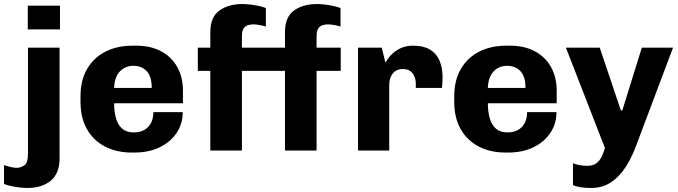

<svg xmlns="http://www.w3.org/2000/svg" viewBox="-73 -748 3369 954"><path d="M63 186Q47 186 25 183.5Q3 181 -18 176.5Q-39 172 -53 166V72Q-41 77 -21.5 81.5Q-2 86 9 86Q30 86 48 73.5Q66 61 66 17V-511H223V39Q223 114 179 150Q135 186 63 186ZM65 -602V-720H225V-602Z M582 10Q507 10 449.5 -19.5Q392 -49 359.5 -105.5Q327 -162 327 -242V-269Q327 -350 360.5 -406.5Q394 -463 452 -492Q510 -521 585 -521H604Q676 -521 728 -493Q780 -465 808 -414.5Q836 -364 836 -298V-235H494Q494 -193 503.5 -160Q513 -127 534.5 -108.5Q556 -90 591 -90Q622 -90 643.5 -102Q665 -114 677 -136.5Q689 -159 689 -191H835Q835 -133 804.5 -87.5Q774 -42 720 -16Q666 10 594 10ZM494 -311H681Q681 -368 656 -394.5Q631 -421 590 -421Q549 -421 522.5 -393Q496 -365 494 -311Z M972 0V-396H910V-511H972V-588Q972 -663 1017 -695.5Q1062 -728 1132 -728Q1148 -728 1169.5 -725.5Q1191 -723 1212.5 -718.5Q1234 -714 1248 -708V-616Q1237 -620 1217 -623.5Q1197 -627 1186 -627Q1174 -627 1160.5 -623.5Q1147 -620 1138 -607.5Q1129 -595 1129 -567V-511H1343V-588Q1343 -663 1387.5 -695.5Q1432 -728 1503 -728Q1519 -728 1540.5 -725.5Q1562 -723 1583.5 -718.5Q1605 -714 1619 -708V-616Q1608 -620 1588 -623.5Q1568 -627 1557 -627Q1545 -627 1531.5 -623.5Q1518 -620 1509 -607.5Q1500 -595 1500 -567V-511H1620V-396H1500V0H1343V-396H1129V0Z M1706 0V-511H1824L1842 -437Q1845 -441 1853.5 -454.5Q1862 -468 1879 -483.5Q1896 -499 1921 -510Q1946 -521 1980 -521Q2031 -521 2063 -502Q2095 -483 2110.5 -447.5Q2126 -412 2126 -363Q2126 -352 2125 -337.5Q2124 -323 2123 -311H1993V-333Q1993 -350 1986.5 -367Q1980 -384 1966 -394.5Q1952 -405 1928 -405Q1910 -405 1897 -398Q1884 -391 1876 -379.5Q1868 -368 1864.5 -354.5Q1861 -341 1861 -327V0Z M2439 10Q2364 10 2306.5 -19.5Q2249 -49 2216.5 -105.5Q2184 -162 2184 -242V-269Q2184 -350 2217.5 -406.5Q2251 -463 2309 -492Q2367 -521 2442 -521H2461Q2533 -521 2585 -493Q2637 -465 2665 -414.5Q2693 -364 2693 -298V-235H2351Q2351 -193 2360.5 -160Q2370 -127 2391.5 -108.5Q2413 -90 2448 -90Q2479 -90 2500.5 -102Q2522 -114 2534 -136.5Q2546 -159 2546 -191H2692Q2692 -133 2661.5 -87.5Q2631 -42 2577 -16Q2523 10 2451 10ZM2351 -311H2538Q2538 -368 2513 -394.5Q2488 -421 2447 -421Q2406 -421 2379.5 -393Q2353 -365 2351 -311Z M2863 186Q2835 186 2813 182.5Q2791 179 2774 172V63Q2785 68 2804.5 72Q2824 76 2843 76Q2872 76 2888.5 64.5Q2905 53 2915 33Q2925 13 2933 -12L2739 -511H2907L3012 -199H3019L3116 -511H3271L3090 -30Q3068 31 3037 80Q3006 129 2963.5 157.5Q2921 186 2863 186Z"/></svg>

Font: Chivo Medium
Style: Bold
Weight: 700
Version: Version 2.002